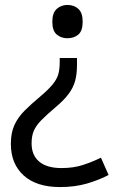

<svg xmlns="http://www.w3.org/2000/svg" viewBox="-20 -566 474 778"><path d="M292 -304Q292 -266 284.5 -238.5Q277 -211 258.5 -186Q240 -161 208 -134Q169 -101 147.5 -79Q126 -57 117 -36Q108 -15 108 15Q108 63 139 89Q170 115 229 115Q278 115 316 102.5Q354 90 389 73L420 143Q380 164 331.5 178Q283 192 223 192Q128 192 76 145Q24 98 24 17Q24 -28 38.5 -59.5Q53 -91 79.5 -117.5Q106 -144 142 -174Q175 -202 192.5 -223Q210 -244 216 -264.5Q222 -285 222 -314V-331H292ZM315 -478Q315 -441 297.5 -426Q280 -411 253 -411Q228 -411 210 -426Q192 -441 192 -478Q192 -514 210 -530Q228 -546 253 -546Q280 -546 297.5 -530Q315 -514 315 -478Z"/></svg>

Font: TSCustom
Style: Regular
Weight: 400
Designer: Monotype Design Team
Foundry: Monotype Imaging Inc.
Version: Version 2.004; ttfautohint (v1.8.3) -l 8 -r 50 -G 200 -x 14 